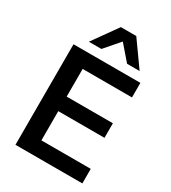

<svg xmlns="http://www.w3.org/2000/svg" viewBox="-222 -1053 1041 1166"><g transform="rotate(30 298.5 -469.5)"><path d="M77 0V-705H546V-603H200V-409H524V-307H200V-102H546V0ZM150 -765 274 -939H382L506 -765H418L328 -869L238 -765Z"/></g></svg>

Font: Nunito Sans 12pt ExtraLight
Style: Bold
Weight: 700
Version: Version 3.101;gftools[0.9.27]